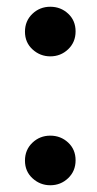

<svg xmlns="http://www.w3.org/2000/svg" viewBox="-20 -544 287 569"><path d="M204 -451Q204 -419 182 -398Q160 -377 129 -377Q99 -377 76.5 -397.5Q54 -418 54 -450Q54 -482 76 -503Q98 -524 129 -524Q160 -524 182 -503.5Q204 -483 204 -451ZM204 -69Q204 -37 182 -16Q160 5 129 5Q99 5 76.5 -15.5Q54 -36 54 -68Q54 -100 76 -121Q98 -142 129 -142Q160 -142 182 -121.5Q204 -101 204 -69Z"/></svg>

Font: IngvarSans
Style: Bold
Weight: 700
Version: Version 3.000